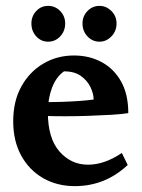

<svg xmlns="http://www.w3.org/2000/svg" viewBox="-20 -626 482 654"><path d="M232 -437Q285 -437 327 -414Q369 -391 393 -347.5Q417 -304 417 -241Q395 -237 360 -235Q325 -233 283.5 -231.5Q242 -230 202 -230Q165 -230 137.5 -231Q110 -232 106 -233V-278Q114 -278 137 -278Q160 -278 190 -279Q220 -280 249 -282Q278 -284 299 -287Q299 -306 288.5 -328.5Q278 -351 256 -367Q234 -383 198 -383Q171 -364 157 -326.5Q143 -289 143 -244Q143 -155 182.5 -110Q222 -65 280 -65Q336 -65 395 -105L415 -64Q338 8 235 8Q174 8 126.5 -19.5Q79 -47 52 -96.5Q25 -146 25 -213Q25 -281 52.5 -331Q80 -381 127 -409Q174 -437 232 -437ZM144 -484Q120 -484 103.5 -502Q87 -520 87 -546Q87 -571 103.5 -588.5Q120 -606 144 -606Q168 -606 185 -588.5Q202 -571 202 -546Q202 -520 185 -502Q168 -484 144 -484ZM319 -484Q295 -484 278 -502Q261 -520 261 -546Q261 -571 278 -588.5Q295 -606 319 -606Q342 -606 359.5 -588.5Q377 -571 377 -546Q377 -520 359.5 -502Q342 -484 319 -484Z"/></svg>

Font: Ruwudu SemiBold
Style: Regular
Weight: 600
Designer: Becca Hirsbrunner Spalinger
Foundry: SIL International
Version: Version 3.000